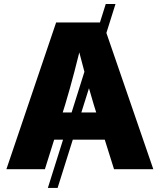

<svg xmlns="http://www.w3.org/2000/svg" viewBox="-20 -839 792 952"><path d="M552.7 -819.3 265.6 92.8H217.3L504.4 -819.3ZM11.7 0 258.3 -727.5H489.7L740.2 0H545.4L445.3 -318.8Q421.4 -398.9 398.4 -483.9Q375.5 -568.8 351.6 -664.6H395Q371.1 -568.8 348.9 -483.6Q326.7 -398.4 302.7 -318.8L202.6 0ZM180.2 -146.5V-281.2H571.8V-146.5Z"/></svg>

Font: Inter 24pt ExtraBold
Style: Regular
Weight: 800
Designer: Rasmus Andersson
Foundry: rsms
Version: Version 4.001;git-66647c0bb